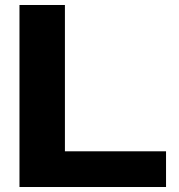

<svg xmlns="http://www.w3.org/2000/svg" viewBox="-20 -749 716 769"><path d="M58 0V-729H240V-143H645V0Z"/></svg>

Font: Hubot Sans SemiExpanded
Style: Bold
Weight: 700
Width: 6
Designer: Deni Anggara
Foundry: GitHub, Inc., Subsidiary of Microsoft Corporation
Version: Version 2.000